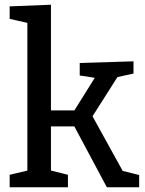

<svg xmlns="http://www.w3.org/2000/svg" viewBox="-20 -794 616 814"><path d="M21 0V-53L110 -74L96 -54V-708L105 -695L21 -714V-767L196 -774V-311L178 -326H313L288 -314L388 -474L396 -462L318 -474V-527L546 -534V-482L458 -463L486 -480L364 -288V-316L507 -57L490 -72L570 -52V0H433L291 -266L309 -258H178L196 -267V-54L184 -74L268 -53V0Z"/></svg>

Font: Bitter Thin Medium
Style: Regular
Weight: 500
Version: Version 3.021